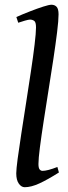

<svg xmlns="http://www.w3.org/2000/svg" viewBox="-20 -762 286 802"><path d="M226.1 -41.5Q178.2 -11.2 144 4.4Q109.9 20 83 20Q69.3 20 58.6 5.1Q47.9 -9.8 47.9 -38.1Q47.9 -54.2 53.7 -98.6Q59.6 -143.1 69.1 -204.3Q78.6 -265.6 89.1 -333Q99.6 -400.4 109.1 -463.6Q118.7 -526.9 124.5 -575.7Q130.4 -624.5 130.4 -647.5Q130.4 -669.9 122.6 -675Q114.7 -680.2 105.5 -680.2Q99.6 -680.2 84 -675.8Q68.4 -671.4 56.2 -667L48.3 -690.9Q75.7 -703.1 106 -714.8Q136.2 -726.6 160.6 -734.4Q185.1 -742.2 194.8 -742.2Q208.5 -742.2 216.6 -733.4Q224.6 -724.6 224.6 -702.1Q224.6 -676.8 218.5 -627.4Q212.4 -578.1 202.9 -515.1Q193.4 -452.1 182.6 -385Q171.9 -317.9 162.4 -255.9Q152.8 -193.8 146.7 -146.5Q140.6 -99.1 140.6 -77.1Q140.6 -60.5 145.5 -54.4Q150.4 -48.3 157.7 -48.3Q178.2 -48.3 219.7 -64.5Z"/></svg>

Font: Gentium Book Plus
Style: Italic
Weight: 400
Italic angle: -8°
Designer: Victor Gaultney, Annie Olsen, Iska Routamaa, Becca Hirsbrunner
Foundry: SIL International
Version: Version 6.101